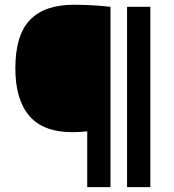

<svg xmlns="http://www.w3.org/2000/svg" viewBox="-20 -768 716 788"><path d="M338 0V-229Q308.5 -225.5 277 -225.5Q157.5 -225.5 100.2 -292.5Q43 -359.5 43 -487.5Q43 -623.5 102.8 -686Q162.5 -748.5 283.5 -748.5Q322.5 -748.5 361 -746.2Q399.5 -744 433.5 -740V0ZM501.5 0V-740H597V0Z"/></svg>

Font: Encode Sans Semi Expanded SemiBold
Style: Regular
Weight: 600
Width: 6
Designer: Multiple Designers
Foundry: Impallari Type
Version: Version 3.000; ttfautohint (v1.8.3) -l 8 -r 50 -G 200 -x 14 